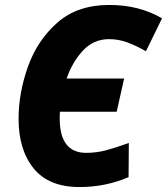

<svg xmlns="http://www.w3.org/2000/svg" viewBox="-20 -745 674 775"><path d="M301 10Q406 10 499 -30L500 -168Q448 -149 408.5 -138.5Q369 -128 328 -128Q221 -128 221 -267Q221 -285 222 -294H451L481 -428H249Q272 -495 315 -541Q358 -587 420 -587Q459 -587 495 -573.5Q531 -560 569 -538L634 -671Q542 -725 421 -725Q293 -725 212 -654Q131 -583 93 -476.5Q55 -370 55 -265Q55 -140 116 -65Q177 10 301 10Z"/></svg>

Font: Noto Sans Display Extra
Style: Italic
Weight: 800
Italic angle: -12°
Designer: Monotype Design Team
Foundry: Monotype Imaging Inc.
Version: Version 1.900